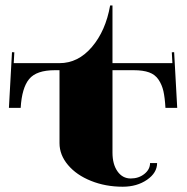

<svg xmlns="http://www.w3.org/2000/svg" viewBox="-20 -689 696 713"><path d="M201 -428.3H183.6Q115.4 -428.3 88.3 -395.5Q61.2 -362.8 56.8 -288.5H13.1L24.5 -495.2L33.2 -494.8L31 -454.5H201Q270.1 -454.5 321.2 -514.4Q372.4 -574.3 389 -668.7H397.7V-454.5H620.2L618 -494.8L626.7 -495.2L638.1 -288.5H594.4Q592.2 -326.9 586.8 -350.7Q581.3 -374.6 568.6 -393.4Q555.9 -412.2 533.7 -420.2Q511.4 -428.3 476.4 -428.3H397.7V-122.4Q397.7 -79.1 416.3 -52.7Q434.9 -26.2 465.5 -26.2Q495.2 -26.2 516.2 -43.1Q537.2 -59.9 537.2 -83.5H563.4Q563.4 -47.2 526 -21.4Q488.6 4.4 435.8 4.4Q371.9 4.4 318 -17.3Q264 -38.9 232.5 -76.3Q201 -113.6 201 -157.3Z"/></svg>

Font: Wabroye
Style: Medium
Weight: 500
Designer: gluk
Foundry: gluk
Version: Version 0.14